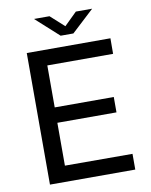

<svg xmlns="http://www.w3.org/2000/svg" viewBox="-96 -968 815 1039"><g transform="rotate(-10 311.0 -449.0)"><path d="M93.1 -723H552.8L552.4 -637.6H191V-407H515.5V-322.5H190.6V-87L561.9 -86.4V0H93.1ZM483.2 -897.8 359.9 -783.5H290L163.6 -897.8H248.8L324.1 -829.6L393.6 -897.8Z"/></g></svg>

Font: Public Sans VF
Style: Regular
Weight: 400
Designer: Pablo Impallari, Rodrigo Fuenzalida (Modified by Dan O. Williams and USWDS)
Version: Version 1.003